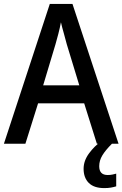

<svg xmlns="http://www.w3.org/2000/svg" viewBox="-20 -736 627 983"><path d="M476 0 411 -207H175L110 0H0L235 -716H351L587 0ZM322 -509Q317 -530 307 -564.5Q297 -599 292 -622Q287 -595 278.5 -562Q270 -529 264 -509L201 -299H386ZM488 115Q488 160 531 160Q546 160 556.5 157.5Q567 155 575 153V218Q562 222 547.5 224.5Q533 227 514 227Q461 227 434.5 200.5Q408 174 408 128Q408 87 436 49Q464 11 500 -14L553 0Q520 33 504 59.5Q488 86 488 115Z"/></svg>

Font: Noto Sans Telugu SemiCondensed Medium
Style: Regular
Weight: 500
Width: 4
Designer: Jelle Bosma - Monotype Design Team
Foundry: Monotype Imaging Inc.
Version: Version 2.005; ttfautohint (v1.8.4.7-5d5b)